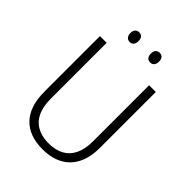

<svg xmlns="http://www.w3.org/2000/svg" viewBox="-255 -1019 1152 1152"><g transform="rotate(45 321.0 -443.5)"><path d="M558 -240Q558 -158 529.5 -102.5Q501 -47 448 -18.5Q395 10 320 10Q206 10 145 -54.5Q84 -119 84 -242V-714H141V-242Q141 -141 187.5 -91Q234 -41 322 -41Q379 -41 419 -63Q459 -85 480 -129Q501 -173 501 -238V-714H558ZM200 -856Q200 -876 209.5 -886.5Q219 -897 235 -897Q251 -897 260 -886.5Q269 -876 269 -856Q269 -837 260 -826Q251 -815 235 -815Q219 -815 209.5 -826Q200 -837 200 -856ZM374 -856Q374 -876 383.5 -886.5Q393 -897 408 -897Q425 -897 434 -886.5Q443 -876 443 -857Q443 -837 434 -826Q425 -815 408 -815Q392 -815 383 -826Q374 -837 374 -856Z"/></g></svg>

Font: Noto Sans Hebrew SemiCondensed Light
Style: Regular
Weight: 300
Width: 4
Designer: Monotype Design Team
Foundry: Monotype Imaging Inc.
Version: Version 2.003